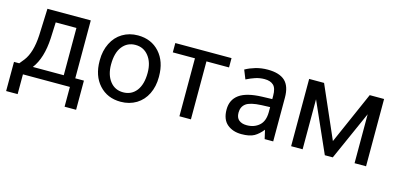

<svg xmlns="http://www.w3.org/2000/svg" viewBox="-64 -914 3011 1456"><g transform="rotate(15 1441.5 -186.0)"><path d="M170.9 -73.7H413.6V-444.8H251L245.6 -318.8Q237.3 -161.1 170.9 -73.7ZM64 -73.7 95.2 -112.3Q147.9 -180.7 155.3 -317.4L163.6 -528.3H503.9V-73.7H571.8V155.3H481.4V0H112.8V155.3H22.5L22.9 -73.7Z M738.8 -245.6Q738.8 -164.1 777.8 -114.3Q816.4 -64.9 880.9 -64.9Q946.3 -64.9 984.9 -114.7Q1023.4 -165 1023.4 -255.4Q1023.4 -336.9 983.9 -386.7Q944.8 -436.5 880.4 -436.5Q816.9 -436.5 777.8 -387.2Q738.8 -337.9 738.8 -245.6ZM647.9 -249.5V-255.4Q647.9 -329.1 677.2 -388.2Q706.5 -447.3 759.3 -479Q812.5 -511.2 880.4 -511.2Q985.4 -511.2 1049.8 -439.9Q1113.8 -369.1 1113.8 -251.5V-245.6Q1113.8 -172.4 1085.4 -114.3Q1057.1 -56.2 1003.9 -23.4Q977.1 -7.3 946.3 1Q915.5 9.3 880.9 9.3Q776.4 9.3 711.9 -62Q647.9 -132.8 647.9 -249.5Z M1608.9 -455.1H1431.6V0H1341.3V-455.1H1167.5V-528.3H1608.9Z M1948.2 -100.1Q1987.3 -133.8 1987.8 -205.1V-245.1L1921.4 -242.7Q1833 -238.8 1799.8 -213.9Q1767.1 -189 1767.1 -143.1Q1767.1 -103 1789.6 -85Q1812.5 -66.4 1850.1 -66.4Q1908.7 -65.9 1948.2 -100.1ZM1727.5 -471.2Q1759.8 -489.3 1803.7 -502.4Q1848.1 -515.1 1897.9 -515.1Q1989.3 -515.1 2033.7 -474.1Q2077.6 -433.1 2077.6 -343.3V-4.4V-2V0H2075.2H2073.2H2014.2H2012.2H2010.3V-2L2009.8 -3.4L1994.6 -69.3Q1963.4 -30.3 1929.2 -10.7Q1911.1 -0.5 1886.2 4.4Q1861.3 9.3 1829.6 9.3Q1761.7 9.3 1717.8 -27.3Q1673.3 -64.5 1673.3 -142.6Q1673.3 -219.2 1730.5 -260.7Q1787.6 -301.8 1909.2 -305.7L1987.8 -308.1V-333.5Q1987.8 -393.6 1963.4 -416.5Q1939 -439.5 1893.1 -439.5Q1856 -439.5 1821.3 -428.2Q1786.6 -416.5 1756.8 -401.4L1754.9 -400.4L1752.4 -399.4L1751.5 -401.4L1750.5 -403.8L1725.6 -465.8L1724.6 -467.8L1723.6 -469.2L1725.6 -470.2Z M2514.2 -119.6 2693.8 -528.3H2806.6V0H2716.3V-384.3L2545.4 0H2482.9L2308.6 -392.6V0H2218.3V-528.3H2335.4Z"/></g></svg>

Font: MAUL
Style: Regular
Weight: 400
Designer: MAUL
Version: Version 1.0; 2020; ttfautohint (v1.8.3)